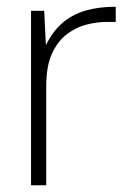

<svg xmlns="http://www.w3.org/2000/svg" viewBox="-20 -549 391 569"><path d="M72 0V-517H111L116 -415Q136 -456 165 -481Q194 -506 233 -517.5Q272 -529 323 -529V-484H296Q267 -484 236 -476Q205 -468 178 -447.5Q151 -427 134 -390Q117 -353 117 -293V0Z"/></svg>

Font: DM Sans 11pt ExtraLight
Style: Regular
Weight: 250
Version: Version 4.004;gftools[0.9.30]